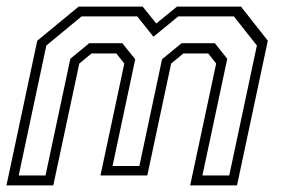

<svg xmlns="http://www.w3.org/2000/svg" viewBox="-22 -560 849 580"><path d="M-2.5 0 90.5 -437 215.5 -540H409L450 -489L512.5 -540H706L787 -437L694 0H552.5L631 -368L607 -398.5H532L495 -368L423 -30H281.5L353.5 -368L329.5 -398.5H254.5L217.5 -368L139 0ZM34.5 -30H115.5L190.5 -382.5L247.5 -429.5H347.5L386.5 -381L318 -58.5H399L467.5 -381L526.5 -429.5H627L664.5 -382.5L589.5 -30H670.5L754 -422.5L684.5 -510.5H516.5L441.5 -449L392.5 -510.5H224.5L118 -422.5Z"/></svg>

Font: Tourney Thin Light
Style: Italic
Weight: 300
Italic angle: -12°
Version: Version 1.015